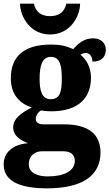

<svg xmlns="http://www.w3.org/2000/svg" viewBox="-33 -794 597 1047"><path d="M240 -606C346 -606 402 -699 404 -774H329C318 -726 286 -706 240 -706C195 -706 162 -726 152 -774H76C78 -699 134 -606 240 -606ZM224 233C421 233 515 160 515 38C515 -62 450 -116 315 -116H203C181 -116 162 -124 162 -145C162 -166 179 -187 192 -192C202 -189 233 -187 246 -187C396 -187 463 -261 463 -371C463 -430 437 -469 406 -496C413 -500 423 -505 437 -505C449 -505 471 -493 471 -458C526 -458 544 -489 544 -523C544 -557 519 -585 476 -585C426 -585 397 -560 366 -526C330 -543 296 -551 246 -551C94 -551 26 -484 26 -366C26 -277 77 -228 140 -208C80 -177 39 -146 39 -100C39 -51 81 -28 120 -13C38 -7 -13 37 -13 102C-13 189 65 233 224 233ZM244 -253C194 -253 183 -302 183 -364C183 -428 194 -484 244 -484C297 -484 304 -430 304 -365C304 -301 297 -253 244 -253ZM227 168C172 168 124 149 124 102C124 48 166 31 194 31H314C357 31 375 54 375 83C375 137 319 168 227 168Z"/></svg>

Font: Noto Serif Georgian SemiCondensed Black
Style: Regular
Weight: 900
Width: 4
Designer: Monotype Design Team, Akaki Razmadze
Foundry: Google LLC
Version: Version 2.003